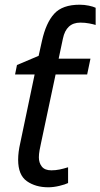

<svg xmlns="http://www.w3.org/2000/svg" viewBox="-20 -785 426 815"><path d="M185 10Q131 10 94 -16Q57 -42 57 -107Q57 -139 66 -178L127 -469H44L52 -509L144 -548L158 -611Q175 -688 210 -726.5Q245 -765 318 -765Q338 -765 357 -761Q376 -757 386 -752V-679Q377 -682 359 -685.5Q341 -689 321 -689Q261 -689 247 -621L229 -536H364L350 -469H216L154 -177Q151 -164 148 -147.5Q145 -131 145 -117Q145 -94 157.5 -78Q170 -62 198 -62Q216 -62 233 -65.5Q250 -69 269 -75V-8Q257 -2 232 4Q207 10 185 10Z"/></svg>

Font: Noto Sans IKEA
Style: Italic
Weight: 400
Italic angle: -12°
Designer: Monotype Design Team
Foundry: Monotype Imaging Inc.
Version: Version 2.001